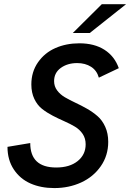

<svg xmlns="http://www.w3.org/2000/svg" viewBox="-20 -912 637 939"><path d="M335.9 -750.5 478 -891.6H596.7L418.9 -750.5ZM245.6 7.8Q180.2 7.8 129.2 -14.6Q78.1 -37.1 47.4 -83.5Q16.6 -129.9 16.6 -193.8L127.9 -212.4Q127.9 -92.8 254.9 -92.8Q320.8 -92.8 359.9 -124.3Q398.9 -155.8 398.9 -206.1Q398.9 -235.4 384.3 -257.1Q369.6 -278.8 346.2 -292.7Q322.8 -306.6 294.4 -319.1Q266.1 -331.5 237.8 -346.2Q209.5 -360.8 186 -379.2Q162.6 -397.5 147.9 -428.2Q133.3 -459 133.3 -499Q133.3 -560.5 165.8 -607.2Q198.2 -653.8 251 -677Q303.7 -700.2 368.2 -700.2Q441.4 -700.2 491 -668.5Q540.5 -636.7 561 -578.6L463.4 -532.2Q453.6 -567.4 425.3 -585.4Q397 -603.5 357.4 -603.5Q310.1 -603.5 277.3 -579.8Q244.6 -556.2 244.6 -515.1Q244.6 -489.7 259.3 -470Q273.9 -450.2 297.1 -436.5Q320.3 -422.9 348.6 -409.7Q377 -396.5 405.3 -380.4Q433.6 -364.3 456.8 -344.2Q480 -324.2 494.6 -292Q509.3 -259.8 509.3 -218.3Q509.3 -151.4 472.9 -99.1Q436.5 -46.9 376.7 -19.5Q316.9 7.8 245.6 7.8Z"/></svg>

Font: HK Grotesk SemiBold Italic
Style: Regular
Weight: 600
Italic angle: -13°
Designer: Alfredo Marco Pradil and Stefan Peev
Foundry: Hanken Design Co.
Version: Version 1.000;PS 001.000;hotconv 1.0.88;makeotf.lib2.5.64775